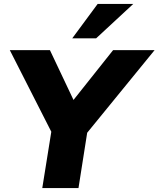

<svg xmlns="http://www.w3.org/2000/svg" viewBox="-20 -961 810 981"><path d="M196 0 250 -337 269 -235 30 -705H235L369 -422H333L558 -705H770L380 -227L434 -337L381 0ZM349 -765 479 -941H661L471 -765Z"/></svg>

Font: Mulish ExtraLight Black
Style: Italic
Weight: 900
Italic angle: -9°
Version: Version 3.603